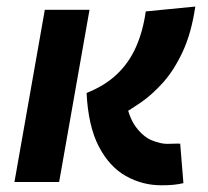

<svg xmlns="http://www.w3.org/2000/svg" viewBox="-20 -547 626 577"><path d="M464.8 9.8Q407.7 9.8 358.2 -18.1Q308.6 -45.9 276.9 -106.9Q245.1 -168 240.2 -267.6Q295.4 -289.6 331.5 -324Q367.7 -358.4 388.7 -405.8Q409.7 -453.1 418 -512.7L566.9 -527.3Q555.2 -447.8 529.3 -392.1Q503.4 -336.4 470.7 -299.8Q438 -263.2 405 -240.2Q372.1 -217.3 346.2 -203.1L356 -254.9Q365.7 -195.3 388.7 -165Q411.6 -134.8 437.5 -124.8Q463.4 -114.7 481.9 -114.7Q497.1 -114.7 503.2 -115.2Q509.3 -115.7 521.5 -115.2L531.2 3.4Q516.6 6.8 501.7 8.3Q486.8 9.8 464.8 9.8ZM23.4 0 114.7 -517.6H249L157.7 0Z"/></svg>

Font: Cascadia Mono NF
Style: Italic
Weight: 400
Italic angle: -10°
Monospace: yes
Designer: Aaron Bell
Foundry: Saja Typeworks
Version: Version 2404.023